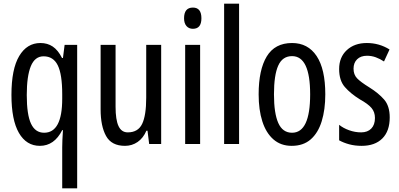

<svg xmlns="http://www.w3.org/2000/svg" viewBox="-20 -780 2163 1040"><path d="M317 18Q317 1 318 -22Q319 -45 321 -75H317Q274 10 196 10Q123 10 82.5 -60Q42 -130 42 -266Q42 -406 84 -476.5Q126 -547 199 -547Q237 -547 265.5 -528Q294 -509 316 -466H321L330 -537H398V240H317ZM219 -61Q317 -61 317 -245V-270Q317 -377 293 -426Q269 -475 216 -475Q169 -475 147 -421.5Q125 -368 125 -265Q125 -159 148 -110Q171 -61 219 -61Z M853 -537V0H788L779 -72H773Q756 -32 725.5 -11Q695 10 657 10Q584 10 554.5 -43.5Q525 -97 525 -187V-537H606V-202Q606 -131 622 -97Q638 -63 672 -63Q728 -63 750 -109Q772 -155 772 -251V-537Z M1025 -739Q1071 -739 1071 -681Q1071 -624 1025 -624Q1003 -624 990 -639Q977 -654 977 -681Q977 -739 1025 -739ZM1064 -537V0H983V-537Z M1275 0H1194V-760H1275Z M1742 -269Q1742 -186 1722.5 -123Q1703 -60 1663 -25Q1623 10 1560 10Q1501 10 1461 -25Q1421 -60 1401 -122.5Q1381 -185 1381 -269Q1381 -402 1425 -474.5Q1469 -547 1562 -547Q1648 -547 1695 -476.5Q1742 -406 1742 -269ZM1464 -269Q1464 -166 1487.5 -113.5Q1511 -61 1562 -61Q1660 -61 1660 -269Q1660 -476 1562 -476Q1510 -476 1487 -424.5Q1464 -373 1464 -269Z M2091 -144Q2091 -70 2051 -30Q2011 10 1939 10Q1902 10 1871 1.5Q1840 -7 1817 -20V-104Q1839 -86 1871 -74.5Q1903 -63 1936 -63Q1971 -63 1991 -83.5Q2011 -104 2011 -141Q2011 -173 1992.5 -195Q1974 -217 1929 -242Q1879 -273 1848 -308.5Q1817 -344 1817 -406Q1817 -470 1858.5 -508.5Q1900 -547 1967 -547Q2034 -547 2090 -512L2060 -447Q2039 -461 2016 -469.5Q1993 -478 1968 -478Q1934 -478 1914.5 -459Q1895 -440 1895 -408Q1895 -376 1914 -356Q1933 -336 1980 -307Q2030 -276 2060.5 -241Q2091 -206 2091 -144Z"/></svg>

Font: Noto Sans Gurmukhi ExtraCondensed
Style: Regular
Weight: 400
Width: 2
Designer: Jelle Bosma - Monotype Design Team
Foundry: Monotype Imaging Inc.
Version: Version 2.004; ttfautohint (v1.8.4.7-5d5b)